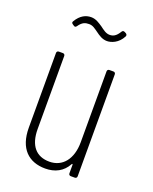

<svg xmlns="http://www.w3.org/2000/svg" viewBox="-133 -770 680 853"><g transform="rotate(20 207.0 -344.0)"><path d="M151 -663C169 -663 180 -653 196 -642C211 -631 228 -619 250 -619C270 -619 303 -630 322 -667C325 -673 322 -678 317 -681L311 -684C306 -687 300 -686 297 -680C282 -655 268 -649 252 -649C234 -649 220 -661 205 -672C188 -683 172 -695 149 -695C124 -695 99 -683 80 -651C76 -645 77 -641 83 -637L89 -633C94 -629 99 -630 103 -636C119 -659 133 -663 151 -663ZM295 -492V-157C295 -77 255 -28 193 -28C131 -28 95 -68 95 -147V-492C95 -498 91 -502 85 -502H66C60 -502 56 -498 56 -492V-139C56 -40 108 7 186 7C232 7 269 -12 290 -51C292 -55 295 -54 295 -50V-10C295 -4 299 0 305 0H324C330 0 334 -4 334 -10V-492C334 -498 330 -502 324 -502H305C299 -502 295 -498 295 -492Z"/></g></svg>

Font: Barlow Condensed ExtraLight
Style: Regular
Weight: 275
Width: 3
Designer: Jeremy Tribby
Foundry: Tribby Type
Version: Version 1.422;hotconv 1.0.109;makeotfexe 2.5.65596